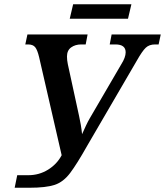

<svg xmlns="http://www.w3.org/2000/svg" viewBox="-20 -876 776 903"><path d="M49 7H119Q196 7 237 -6.5Q278 -20 310 -62.5Q342 -105 391 -192L623 -590Q649 -636 665.5 -651.5Q682 -667 709 -667H726L736 -714H505L496 -667H523Q571 -667 571 -630Q571 -606 550 -573L403 -321Q393 -304 384 -284.5Q375 -265 366 -245Q364 -266 360 -289.5Q356 -313 352 -330L299 -574Q295 -593 295 -610Q295 -639 314.5 -653Q334 -667 362 -667H383L392 -714H109L99 -667H112Q135 -667 145.5 -654Q156 -641 164 -607L270 -146Q248 -104 206 -78Q164 -52 113 -52H61ZM308 -788 324 -856H598L582 -788Z"/></svg>

Font: Noto Serif SemiCondensed Semi
Style: Italic
Weight: 600
Width: 4
Italic angle: -12°
Designer: Monotype Design Team
Foundry: Monotype Imaging Inc.
Version: Version 1.901